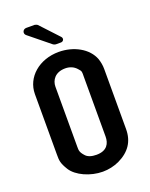

<svg xmlns="http://www.w3.org/2000/svg" viewBox="-158 -934 795 1021"><g transform="rotate(-20 239.5 -423.0)"><path d="M44 -505V-165C44 -130 44 -115 70 -73C98 -28 173 6 243 6C276 6 307 -1 336 -14C403 -46 436 -95 436 -165V-505C436 -526 432 -546 426 -564C401 -631 323 -673 239 -673C129 -673 44 -601 44 -505ZM305 -552C323 -534 320 -528 320 -505V-165C320 -127 303 -90 242 -90C214 -90 193 -97 181 -111C160 -134 160 -145 160 -165V-505C160 -541 184 -579 242 -579C267 -579 289 -570 305 -552ZM239 -716H268C283 -716 290 -732 280 -743L185 -845C182 -848 172 -852 168 -852H121C101 -852 92 -828 108 -816L225 -721C227 -719 236 -716 239 -716Z"/></g></svg>

Font: DIN Rundschrift
Style: Breit
Weight: 400
Width: 7
Version: Version 1.027